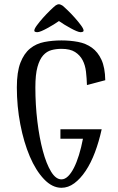

<svg xmlns="http://www.w3.org/2000/svg" viewBox="-20 -877 560 912"><path d="M60 0ZM463 -263Q450 -204 431 -153.5Q412 -103 387 -65.5Q362 -28 333 -6.5Q304 15 272 15Q228 15 189 -26Q150 -67 121.5 -134Q93 -201 76.5 -286.5Q60 -372 60 -462Q60 -535 77 -579Q94 -623 123 -646.5Q152 -670 190.5 -677.5Q229 -685 272 -685Q313 -685 350.5 -678Q388 -671 416.5 -650.5Q445 -630 462 -593Q479 -556 480 -496L393 -473Q392 -505 388.5 -536Q385 -567 372.5 -591Q360 -615 336.5 -630Q313 -645 272 -645Q247 -645 224.5 -639Q202 -633 185 -614Q168 -595 158 -559Q148 -523 148 -462Q148 -379 157.5 -300.5Q167 -222 183.5 -160.5Q200 -99 222.5 -62Q245 -25 272 -25Q288 -25 303 -39.5Q318 -54 331 -79.5Q344 -105 355 -140.5Q366 -176 374 -218H267V-263ZM364 -724Q356 -724 343 -729.5Q330 -735 315.5 -743Q301 -751 286 -760Q271 -769 260 -777Q249 -769 234 -760Q219 -751 204.5 -743Q190 -735 177 -729.5Q164 -724 156 -724Q153 -724 148 -725.5Q143 -727 143 -732Q143 -740 155.5 -757Q168 -774 184.5 -792.5Q201 -811 218 -827.5Q235 -844 244 -851Q253 -857 260 -857Q265 -857 276 -851Q285 -844 302 -827.5Q319 -811 335.5 -792.5Q352 -774 364.5 -757Q377 -740 377 -732Q377 -727 372 -725.5Q367 -724 364 -724Z"/></svg>

Font: Combo
Style: Regular
Weight: 400
Designer: Eduardo Rodriguez Tunni
Foundry: Eduardo Rodriguez Tunni
Version: Version 1.001